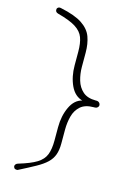

<svg xmlns="http://www.w3.org/2000/svg" viewBox="-135 -775 706 1041"><g transform="rotate(15 218.0 -255.0)"><path d="M68 200Q58 200 54 194.5Q50 189 50 184Q50 178 54.5 173Q59 168 66 166Q133 146 167 125Q201 104 213 73Q225 42 225 -6V-81Q225 -145 248.5 -195Q272 -245 315 -255L317 -254Q271 -266 248 -315.5Q225 -365 225 -429V-504Q225 -553 213.5 -584Q202 -615 168 -636.5Q134 -658 66 -676Q48 -681 51 -699Q53 -704 57 -707Q61 -710 67 -710Q69 -710 71 -709.5Q73 -709 74 -709Q155 -692 196 -664.5Q237 -637 251 -598.5Q265 -560 265 -510V-431Q265 -392 275.5 -356Q286 -320 312 -297Q338 -274 385 -274H391Q399 -274 405 -268Q411 -262 411 -254Q411 -247 405 -241.5Q399 -236 391 -236H385Q336 -236 310 -213Q284 -190 274.5 -154Q265 -118 265 -79V0Q265 37 255.5 63Q246 89 224.5 109.5Q203 130 166 150.5Q129 171 74 199Q73 200 71.5 200Q70 200 68 200Z"/></g></svg>

Font: Quicksand Variable Light
Style: Regular
Weight: 300
Designer: Andrew Paglinawan
Foundry: Andrew Paglinawan
Version: Version 3.004